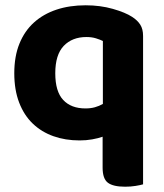

<svg xmlns="http://www.w3.org/2000/svg" viewBox="-20 -516 619 726"><path d="M521 181Q511 184 492.5 187Q474 190 453 190Q408 190 388 175Q368 160 368 118V1Q351 7 328.5 11Q306 15 281 15Q227 15 182 -1Q137 -17 104 -48.5Q71 -80 52.5 -128Q34 -176 34 -239Q34 -303 53.5 -351Q73 -399 108.5 -431Q144 -463 193.5 -479.5Q243 -496 304 -496Q359 -496 406.5 -482.5Q454 -469 480 -452Q500 -439 510.5 -422.5Q521 -406 521 -380ZM303 -106Q323 -106 339 -110.5Q355 -115 369 -123V-361Q359 -366 343 -371Q327 -376 307 -376Q253 -376 221 -342.5Q189 -309 189 -239Q189 -170 219 -138Q249 -106 303 -106Z"/></svg>

Font: Baloo 2
Style: Bold
Weight: 700
Designer: Sarang Kulkarni and Ek Type
Foundry: Ek Type
Version: Version 1.640;hotconv 1.0.111;makeotfexe 2.5.65597; ttfautoh